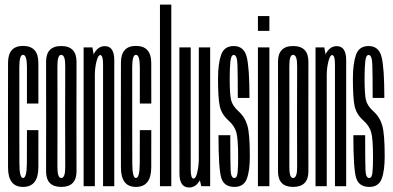

<svg xmlns="http://www.w3.org/2000/svg" viewBox="-20 -805 1700 830"><path d="M79.5 3Q145.5 3 145.8 -80.8Q146 -164.5 146 -242.5H96.5Q96.5 -165.5 96.2 -100.5Q96 -35.5 79.5 -35.5Q64 -35.5 63.8 -100.2Q63.5 -165 63.5 -300.5Q63.5 -460 63.5 -514Q63.5 -568 79.5 -568Q96.5 -568 96.5 -514.2Q96.5 -460.5 96.5 -357.5H146Q146 -461 145.8 -533.8Q145.5 -606.5 79.5 -606.5Q15 -606.5 14.8 -534Q14.5 -461.5 14.5 -300.5Q14.5 -163 14.8 -80Q15 3 79.5 3Z M244.5 3Q311 3 310.8 -65Q310.5 -133 310.5 -300.5Q310.5 -469 310.8 -537.5Q311 -606 244.5 -606Q179 -606 179.2 -537.5Q179.5 -469 179.5 -300.5Q179.5 -133 179.2 -65Q179 3 244.5 3ZM244.5 -35.5Q228 -35.5 228.2 -84Q228.5 -132.5 228.5 -300.5Q228.5 -469 228.2 -518.5Q228 -568 244.5 -568Q262.5 -568 262 -518.5Q261.5 -469 261.5 -300.5Q261.5 -132.5 262 -84Q262.5 -35.5 244.5 -35.5Z M341.5 0H390V-541.5L379.5 -600H341.5ZM425.5 0H474V-390Q474 -484 474 -544.8Q474 -605.5 433 -605.5Q403 -605.5 385.5 -571.5Q368 -537.5 368 -493.5L390 -480.5Q390 -510.5 397 -538.8Q404 -567 413 -567Q425.5 -567 425.5 -527.5Q425.5 -488 425.5 -397Z M567.5 3Q633.5 3 633.8 -80.8Q634 -164.5 634 -242.5H584.5Q584.5 -165.5 584.2 -100.5Q584 -35.5 567.5 -35.5Q552 -35.5 551.8 -100.2Q551.5 -165 551.5 -300.5Q551.5 -460 551.5 -514Q551.5 -568 567.5 -568Q584.5 -568 584.5 -514.2Q584.5 -460.5 584.5 -357.5H634Q634 -461 633.8 -533.8Q633.5 -606.5 567.5 -606.5Q503 -606.5 502.8 -534Q502.5 -461.5 502.5 -300.5Q502.5 -163 502.8 -80Q503 3 567.5 3Z M671.5 0H720.5V-785H671.5Z M850 0H888.5V-600H839.5V-45.5ZM804.5 -600H755.5V-206.5Q755.5 -113.5 755.8 -54Q756 5.5 798 5.5Q828 5.5 846 -29Q864 -63.5 864 -106.5L839.5 -120.5Q839.5 -90.5 833.2 -61.8Q827 -33 816.5 -33Q804.5 -33 804.5 -72.5Q804.5 -112 804.5 -203Z M993.5 3Q1033 3 1046.5 -31Q1060 -65 1060 -129Q1060 -225.5 1049.5 -262.2Q1039 -299 1011 -324Q985 -347.5 979 -372.5Q973 -397.5 973 -465Q973 -512 976 -539.8Q979 -567.5 990.5 -567.5Q1005 -567.5 1006.5 -525.8Q1008 -484 1008 -381.5H1058.5Q1058.5 -514 1046.2 -560Q1034 -606 990.5 -606Q949 -606 935.8 -567.8Q922.5 -529.5 922.5 -464.5Q922.5 -380 930.2 -345.2Q938 -310.5 968.5 -283.5Q994 -260.5 1001.8 -232.5Q1009.5 -204.5 1009.5 -124.5Q1009.5 -84.5 1007.2 -60Q1005 -35.5 993 -35.5Q978.5 -35.5 977 -68.8Q975.5 -102 975.5 -220.5H924.5Q924.5 -73.5 936.8 -35.2Q949 3 993.5 3Z M1095 0H1144.5V-600H1095ZM1095 -735.5V-671.5H1144.5V-735.5Z M1247 3Q1313.5 3 1313.2 -65Q1313 -133 1313 -300.5Q1313 -469 1313.2 -537.5Q1313.5 -606 1247 -606Q1181.5 -606 1181.8 -537.5Q1182 -469 1182 -300.5Q1182 -133 1181.8 -65Q1181.5 3 1247 3ZM1247 -35.5Q1230.5 -35.5 1230.8 -84Q1231 -132.5 1231 -300.5Q1231 -469 1230.8 -518.5Q1230.5 -568 1247 -568Q1265 -568 1264.5 -518.5Q1264 -469 1264 -300.5Q1264 -132.5 1264.5 -84Q1265 -35.5 1247 -35.5Z M1344 0H1392.5V-541.5L1382 -600H1344ZM1428 0H1476.5V-390Q1476.5 -484 1476.5 -544.8Q1476.5 -605.5 1435.5 -605.5Q1405.5 -605.5 1388 -571.5Q1370.5 -537.5 1370.5 -493.5L1392.5 -480.5Q1392.5 -510.5 1399.5 -538.8Q1406.5 -567 1415.5 -567Q1428 -567 1428 -527.5Q1428 -488 1428 -397Z M1576.5 3Q1616 3 1629.5 -31Q1643 -65 1643 -129Q1643 -225.5 1632.5 -262.2Q1622 -299 1594 -324Q1568 -347.5 1562 -372.5Q1556 -397.5 1556 -465Q1556 -512 1559 -539.8Q1562 -567.5 1573.5 -567.5Q1588 -567.5 1589.5 -525.8Q1591 -484 1591 -381.5H1641.5Q1641.5 -514 1629.2 -560Q1617 -606 1573.5 -606Q1532 -606 1518.8 -567.8Q1505.5 -529.5 1505.5 -464.5Q1505.5 -380 1513.2 -345.2Q1521 -310.5 1551.5 -283.5Q1577 -260.5 1584.8 -232.5Q1592.5 -204.5 1592.5 -124.5Q1592.5 -84.5 1590.2 -60Q1588 -35.5 1576 -35.5Q1561.5 -35.5 1560 -68.8Q1558.5 -102 1558.5 -220.5H1507.5Q1507.5 -73.5 1519.8 -35.2Q1532 3 1576.5 3Z"/></svg>

Font: Anybody UltraCondensed Light
Style: Regular
Weight: 300
Width: 1
Version: Version 1.113;gftools[0.9.25]